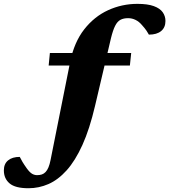

<svg xmlns="http://www.w3.org/2000/svg" viewBox="-208 -746 898 1020"><path d="M50.5 -398 57 -464.5H489L482 -398ZM297 -184Q268 -60 229.8 24.2Q191.5 108.5 146 159Q100.5 209.5 49.5 231.8Q-1.5 254 -56.5 254Q-127 254 -157.2 228.2Q-187.5 202.5 -187.5 159Q-187.5 124.5 -165 106Q-142.5 87.5 -103 87.5Q-97 100 -88.5 114.2Q-80 128.5 -65 149.5Q-49.5 170.5 -37 177.5Q-24.5 184.5 -11 184.5Q3 184.5 14.2 180.8Q25.5 177 34.2 167.8Q43 158.5 49.5 143Q56 127.5 60.5 104.5L165 -418.5Q186 -521.5 239.2 -589.8Q292.5 -658 366.2 -691.8Q440 -725.5 522 -725.5Q576.5 -725.5 609.2 -713.5Q642 -701.5 656.5 -680.8Q671 -660 671 -634.5Q671 -600 648 -581Q625 -562 583 -562Q579 -570 570.2 -583Q561.5 -596 546 -613Q531 -631 512.2 -640.2Q493.5 -649.5 472.5 -649.5Q448.5 -649.5 432 -640.8Q415.5 -632 403.8 -609Q392 -586 381.5 -543Z"/></svg>

Font: Newsreader ExtraBold
Style: Italic
Weight: 800
Italic angle: -17°
Designer: Hugues Gentile
Foundry: Production Type
Version: Version 1.003